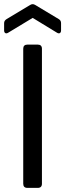

<svg xmlns="http://www.w3.org/2000/svg" viewBox="-36 -914 317 934"><path d="M77 -677V-20C77 -7 84 0 97 0H148C161 0 168 -7 168 -20V-677C168 -690 161 -697 148 -697H97C84 -697 77 -690 77 -677ZM261 -766V-801C261 -810 258 -816 250 -821L135 -890C127 -895 119 -895 111 -890L-4 -821C-12 -816 -16 -810 -16 -801V-766C-16 -753 -7 -748 4 -755L123 -827L241 -755C252 -748 261 -753 261 -766Z"/></svg>

Font: Arvore Sans
Style: Regular
Weight: 400
Designer: Jonny Pinhorn (Latin) Dan Schunck (customization for Arvore)
Version: Version 1.000;Glyphs 3.3 (3305)